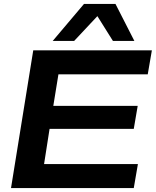

<svg xmlns="http://www.w3.org/2000/svg" viewBox="-20 -956 792 976"><path d="M36 0 149 -700H752L731 -578H277L251 -418H680L660 -301H232L204 -122H681L660 0ZM248 -748 407 -936H567L663 -748H554L475 -874L357 -748Z"/></svg>

Font: Georama Extended SemiBold
Style: Italic
Weight: 600
Width: 7
Italic angle: -9°
Designer: Jean-Baptiste Levee
Foundry: Production Type
Version: Version 1.000